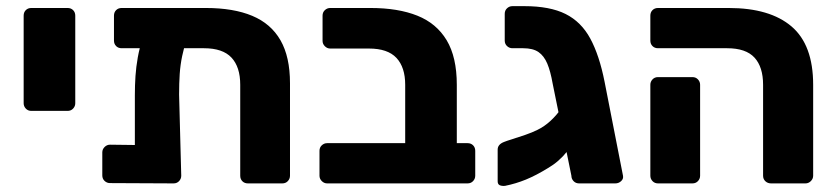

<svg xmlns="http://www.w3.org/2000/svg" viewBox="-20 -597 2722 625"><path d="M82 -236Q71 -236 64 -243.5Q57 -251 57 -261V-546Q57 -557 64 -564Q71 -571 82 -571H200Q211 -571 218 -564Q225 -557 225 -546V-261Q225 -251 218 -243.5Q211 -236 200 -236Z M376 -440Q365 -440 358 -447Q351 -454 351 -465V-546Q351 -557 358 -564Q365 -571 376 -571H650Q740 -571 801 -545.5Q862 -520 893 -466Q924 -412 924 -326V-25Q924 -15 917 -7.5Q910 0 899 0H787Q776 0 769 -7Q762 -14 762 -25V-321Q762 -379 733.5 -409.5Q705 -440 644 -440ZM500 -509H545Q572 -509 582.5 -498Q593 -487 589 -475Q579 -443 573 -414.5Q567 -386 565 -356Q563 -326 563 -289L570 -25Q570 -15 563 -7.5Q556 0 545 0L338 -1Q328 -1 320.5 -8Q313 -15 313 -26V-101Q313 -111 320.5 -118.5Q328 -126 338 -126L419 -125V-287Q419 -320 421 -349.5Q423 -379 428.5 -410Q434 -441 445 -475Q450 -489 461.5 -499Q473 -509 500 -509Z M1045 0Q1035 0 1027.5 -7.5Q1020 -15 1020 -25V-106Q1020 -117 1027.5 -124Q1035 -131 1045 -131H1299V-321Q1299 -378 1270.5 -408.5Q1242 -439 1181 -439H1055Q1045 -439 1037.5 -446.5Q1030 -454 1030 -464V-546Q1030 -557 1037.5 -564Q1045 -571 1055 -571H1186Q1276 -571 1338.5 -546Q1401 -521 1434 -466Q1467 -411 1467 -321V-131H1502Q1513 -131 1520 -124Q1527 -117 1527 -106V-25Q1527 -15 1520 -7.5Q1513 0 1502 0Z M1865 0Q1854 0 1847 -7.5Q1840 -15 1840 -25L1779 -325Q1772 -365 1761.5 -390Q1751 -415 1733 -427.5Q1715 -440 1683 -440H1648Q1638 -440 1630.5 -447Q1623 -454 1623 -465V-552Q1623 -563 1630.5 -570Q1638 -577 1648 -577H1687Q1770 -577 1821 -551.5Q1872 -526 1901.5 -471.5Q1931 -417 1948 -331L2008 -25Q2010 -15 2002 -7.5Q1994 0 1983 0ZM1764 -50Q1725 -26 1692 -12.5Q1659 1 1624 8Q1614 9 1607 6Q1600 3 1600 -7V-110Q1600 -127 1621 -135Q1628 -138 1647.5 -144Q1667 -150 1690 -158Q1713 -166 1729 -174Q1752 -185 1772.5 -204Q1793 -223 1808 -245.5Q1823 -268 1830 -291L1888 -289Q1883 -230 1867.5 -183.5Q1852 -137 1826 -104Q1800 -71 1764 -50Z M2490 0Q2479 0 2471.5 -7Q2464 -14 2464 -25V-321Q2464 -379 2436 -409.5Q2408 -440 2347 -440H2122Q2111 -440 2104 -447Q2097 -454 2097 -465V-546Q2097 -557 2104 -564Q2111 -571 2122 -571H2352Q2486 -571 2556.5 -511Q2627 -451 2627 -321V-25Q2627 -15 2619.5 -7.5Q2612 0 2602 0ZM2122 0Q2111 0 2104 -7.5Q2097 -15 2097 -25V-321Q2097 -331 2104 -338.5Q2111 -346 2122 -346H2234Q2245 -346 2252 -338.5Q2259 -331 2259 -321V-25Q2259 -15 2252 -7.5Q2245 0 2234 0Z"/></svg>

Font: Rubik
Style: Bold
Weight: 700
Designer: Hubert and Fischer
Foundry: Hubert and Fischer
Version: Version 2.300;gftools[0.9.30]